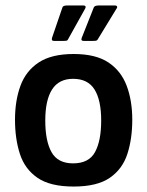

<svg xmlns="http://www.w3.org/2000/svg" viewBox="-20 -677 540 704"><path d="M250 7Q164 7 117.5 -25Q71 -57 53 -112.5Q35 -168 35 -238Q35 -308 55 -362.5Q75 -417 122 -448Q169 -479 250 -479Q331 -479 377.5 -448Q424 -417 444.5 -362.5Q465 -308 465 -238Q465 -168 447 -112.5Q429 -57 382.5 -25Q336 7 250 7ZM248 -78Q306 -78 328.5 -119.5Q351 -161 351 -235Q351 -310 326.5 -349Q302 -388 248 -388Q196 -388 171 -349Q146 -310 146 -235Q146 -160 169 -119Q192 -78 248 -78ZM229 -532Q228 -529 224.5 -528Q221 -527 212 -527H178Q167 -527 171 -539L209 -650Q211 -657 227 -657H286Q292 -657 293.5 -653.5Q295 -650 292 -645ZM338 -532Q336 -529 333 -528Q330 -527 320 -527H287Q275 -527 280 -539L324 -650Q327 -657 343 -657H402Q407 -657 409 -653.5Q411 -650 407 -645Z"/></svg>

Font: Glory Thin SemiBold
Style: Regular
Weight: 600
Version: Version 1.011